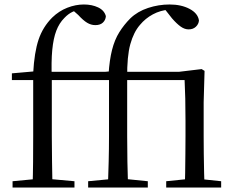

<svg xmlns="http://www.w3.org/2000/svg" viewBox="-20 -836 1049 856"><path d="M36 0V-28L152 -39H190L312 -28V0ZM125 0Q127 -57 127.5 -114.5Q128 -172 128 -229V-479H33V-509L158 -520L128 -505V-511Q133 -603 152 -659.5Q171 -716 213 -758Q243 -787 280 -801.5Q317 -816 354 -816Q390 -816 417.5 -803Q445 -790 452 -764Q451 -747 439 -735.5Q427 -724 405 -724Q386 -724 368.5 -734.5Q351 -745 329 -769L303 -792V-803H344V-795Q322 -792 303 -783Q284 -774 267 -756Q244 -733 231 -699Q218 -665 213 -613.5Q208 -562 211 -485V-229Q211 -172 212 -114.5Q213 -57 214 0ZM170 -479V-516H466V-479ZM373 0V-28L489 -39H530L639 -28V0ZM461 0Q463 -57 464.5 -114.5Q466 -172 466 -229V-479H371V-509L495 -520L464 -505Q468 -568 479.5 -613.5Q491 -659 512 -692.5Q533 -726 561 -754Q593 -785 640 -800.5Q687 -816 736 -816Q788 -816 825 -796.5Q862 -777 867 -745Q866 -729 853.5 -717Q841 -705 821 -705Q803 -705 785.5 -717.5Q768 -730 747 -754L714 -796V-803H734V-793Q695 -790 661.5 -772Q628 -754 604 -725Q576 -693 561 -639Q546 -585 547 -490V-229Q547 -172 548 -114.5Q549 -57 551 0ZM721 0V-28L829 -39H862L966 -28V0ZM803 0Q805 -24 805.5 -65Q806 -106 806.5 -150.5Q807 -195 807 -229V-298Q807 -354 806 -396.5Q805 -439 803 -479H507V-516H779L879 -528L892 -520L888 -380V-229Q888 -195 888.5 -150.5Q889 -106 890 -65Q891 -24 892 0Z"/></svg>

Font: Noto Serif SC
Style: Regular
Weight: 400
Designer: Ryoko NISHIZUKA 西塚涼子 (kana & ideographs); Frank Grießhammer (Latin, Greek & Cyrillic); Wenlong ZHANG 张文龙 (bopomofo); San
Foundry: Adobe
Version: Version 2.002-H1;hotconv 1.1.0;makeotfexe 2.6.0